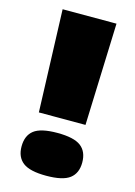

<svg xmlns="http://www.w3.org/2000/svg" viewBox="-115 -801 612 871"><g transform="rotate(15 191.0 -365.5)"><path d="M85 -260 68 -740H321L304 -260ZM49 -91Q49 -142 81 -167Q113 -192 191 -192Q269 -192 301.5 -167Q334 -142 334 -91Q334 -41 301.5 -16Q269 9 191 9Q114 9 81.5 -16Q49 -41 49 -91Z"/></g></svg>

Font: Georama Extra Expanded ExtraBold
Style: Regular
Weight: 800
Width: 8
Designer: Jean-Baptiste Levee
Foundry: Production Type
Version: Version 1.000